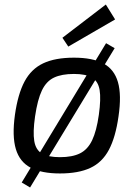

<svg xmlns="http://www.w3.org/2000/svg" viewBox="-20 -754 604 849"><path d="M449 -563 487 -541 113 75 76 53ZM307 -499Q389 -499 437 -473.5Q485 -448 501.5 -391Q518 -334 504 -239Q491 -147 461.5 -91.5Q432 -36 379.5 -11.5Q327 13 245 13Q164 13 115.5 -12.5Q67 -38 50 -95Q33 -152 46 -246Q59 -338 88.5 -393.5Q118 -449 171 -474Q224 -499 307 -499ZM307 -427Q253 -427 219 -411Q185 -395 165.5 -354.5Q146 -314 135 -239Q125 -170 131.5 -130.5Q138 -91 165.5 -75Q193 -59 245 -59Q300 -59 334 -76Q368 -93 387.5 -134Q407 -175 417 -246Q427 -317 420.5 -356Q414 -395 386.5 -411Q359 -427 307 -427ZM448 -734 489 -668 282 -548 256 -587Z"/></svg>

Font: Exo 2
Style: Italic
Weight: 400
Italic angle: -8°
Designer: Natanael Gama
Foundry: Natanael Gama
Version: Version 2.010